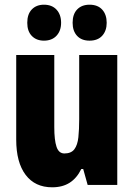

<svg xmlns="http://www.w3.org/2000/svg" viewBox="-20 -787 569 817"><path d="M479 -553V0H353L334 -68H326Q307 -29 276.5 -9.5Q246 10 202 10Q129 10 89 -43Q49 -96 49 -193V-553H211V-246Q211 -191 220.5 -162.5Q230 -134 254 -134Q283 -134 296.5 -152Q310 -170 313.5 -203Q317 -236 317 -280V-553ZM96 -690Q96 -727 115.5 -747Q135 -767 167 -767Q201 -767 220.5 -746Q240 -725 240 -690Q240 -656 220.5 -635Q201 -614 167 -614Q135 -614 115.5 -634Q96 -654 96 -690ZM289 -690Q289 -727 308.5 -747Q328 -767 361 -767Q396 -767 415 -746Q434 -725 434 -690Q434 -656 415 -635Q396 -614 361 -614Q327 -614 308 -634.5Q289 -655 289 -690Z"/></svg>

Font: Noto Sans ExtraCondensed Black
Style: Regular
Weight: 900
Width: 2
Designer: Monotype Design Team
Foundry: Monotype Imaging Inc.
Version: Version 2.013; ttfautohint (v1.8.4.7-5d5b)